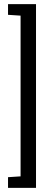

<svg xmlns="http://www.w3.org/2000/svg" viewBox="-20 -763 240 933"><path d="M19 150V98L80 94V-687L19 -691V-743H155V150Z"/></svg>

Font: Saira Ultra Condensed Medium
Style: Regular
Weight: 500
Width: 1
Designer: Hector Gatti with collaboration of the Omnibus-Type team
Foundry: Omnibus-Type
Version: Version 1.001; ttfautohint (v1.8)